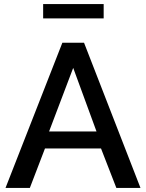

<svg xmlns="http://www.w3.org/2000/svg" viewBox="-20 -919 715 939"><path d="M191 -829V-899H487V-829ZM285 -710H391L667 0H549L474 -193H200L126 0H7ZM452 -276 338 -587 220 -276Z"/></svg>

Font: Raleway-v4020 SemiBold
Style: Regular
Weight: 600
Designer: Matt McInerney, Pablo Impallari, Rodrigo Fuenzalida
Foundry: Matt McInerney, Pablo Impallari, Rodrigo Fuenzalida
Version: Version 4.020;PS 004.020;hotconv 1.0.88;makeotf.lib2.5.64775